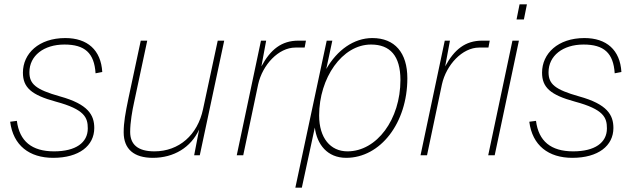

<svg xmlns="http://www.w3.org/2000/svg" viewBox="-20 -718 2940 888"><path d="M226 12C346 12 416 -44 416 -126C416 -186 388 -236 258 -272C144 -304 116 -330 116 -384C116 -460 182 -512 278 -512C372 -512 416 -473 422 -379L453 -385C447 -487 384 -542 282 -542C159 -542 86 -470 86 -382C86 -314 124 -279 238 -248C372 -212 386 -174 386 -124C386 -58 330 -18 230 -18C127 -18 70 -65 58 -159L27 -155C41 -45 116 12 226 12Z M687 12C784 12 863 -36 901 -119L878 0H904L1017 -530H987L919 -213C894 -94 808 -18 694 -18C616 -18 582 -51 582 -108C582 -152 592 -208 600 -244L661 -530H631L574 -263C560 -195 552 -152 552 -106C552 -28 600 12 687 12Z M1075 0H1105L1174 -328C1194 -418 1268 -498 1346 -498H1389L1395 -530H1360C1282 -530 1231 -489 1189 -411L1211 -530H1187Z M1346 150H1376L1436 -128C1446 -50 1494 12 1581 12C1740 12 1864 -150 1864 -356C1864 -474 1806 -542 1702 -542C1616 -542 1539 -486 1489 -399L1517 -530H1491ZM1587 -18C1508 -18 1456 -80 1456 -184C1456 -357 1562 -512 1696 -512C1784 -512 1832 -460 1832 -348C1832 -166 1723 -18 1587 -18Z M1925 0H1955L2024 -328C2044 -418 2118 -498 2196 -498H2239L2245 -530H2210C2132 -530 2081 -489 2039 -411L2061 -530H2037Z M2369 -628H2403L2417 -698H2383ZM2238 0H2268L2380 -530H2350Z M2627 12C2747 12 2817 -44 2817 -126C2817 -186 2789 -236 2659 -272C2545 -304 2517 -330 2517 -384C2517 -460 2583 -512 2679 -512C2773 -512 2817 -473 2823 -379L2854 -385C2848 -487 2785 -542 2683 -542C2560 -542 2487 -470 2487 -382C2487 -314 2525 -279 2639 -248C2773 -212 2787 -174 2787 -124C2787 -58 2731 -18 2631 -18C2528 -18 2471 -65 2459 -159L2428 -155C2442 -45 2517 12 2627 12Z"/></svg>

Font: Geist Thin
Style: Italic
Weight: 100
Italic angle: -12°
Designer: Basement.studio, Andrés Briganti, Mateo Zaragoza
Foundry: Basement.studio, Vercel, Andrés Briganti, Guido Ferreyra, Mateo Zaragoza
Version: Version 1.500